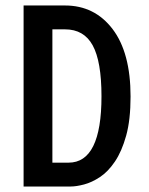

<svg xmlns="http://www.w3.org/2000/svg" viewBox="-20 -680 543 700"><path d="M66 0V-660H217Q325 -660 390.5 -574Q456 -488 456 -328Q456 -243 440 -185.5Q424 -128 399 -91Q374 -54 344.5 -34.5Q315 -15 286.5 -7.5Q258 0 237 0ZM217 -573H171V-87H230Q350 -87 350 -329Q350 -456 318 -514.5Q286 -573 217 -573Z"/></svg>

Font: Bricolage Grotesque 12pt Condensed Medium
Style: Regular
Weight: 500
Width: 3
Designer: Mathieu Triay
Foundry: Atelier Triay
Version: Version 1.001; ttfautohint (v1.8.4.7-5d5b);gftools[0.9.33.de